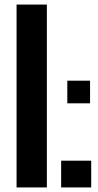

<svg xmlns="http://www.w3.org/2000/svg" viewBox="-20 -820 430 840"><path d="M52.5 0V-800H185V0ZM247.5 0V-117H379V0ZM274.5 -368V-467H374V-368Z"/></svg>

Font: Big Shoulders Stencil Text ExtraBold
Style: Regular
Weight: 800
Designer: Patric King
Foundry: XO Type Co
Version: Version 1.000